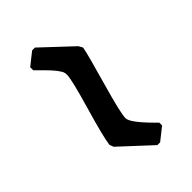

<svg xmlns="http://www.w3.org/2000/svg" viewBox="-5 -507 490 490"><g transform="rotate(45 240.0 -261.5)"><path d="M149 -248Q145 -248 141 -247Q137 -246 132 -242.5Q127 -239 123.5 -236.5Q120 -234 113.5 -228Q107 -222 103.5 -218.5Q100 -215 91.5 -206.5Q83 -198 80 -195H69L42 -229V-239L118 -320L129 -326Q151 -322 233 -298.5Q315 -275 333 -275Q349 -275 394 -320Q399 -325 402 -328H412L439 -294V-284L363 -202L352 -198Q327 -201 246.5 -224.5Q166 -248 149 -248Z"/></g></svg>

Font: Alegreya Sans Medium
Style: Regular
Weight: 500
Designer: Juan Pablo del Peral
Foundry: Huerta Tipografica
Version: Version 2.007